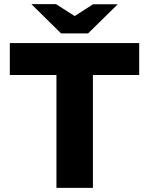

<svg xmlns="http://www.w3.org/2000/svg" viewBox="-20 -908 720 928"><path d="M252.8 0V-545.6H27.5V-700H652.8V-545.6H429.1V0ZM275.2 -746.5 316 -814.5 430.2 -887.5H549.2L405.6 -746.5ZM275.2 -746.5 131.7 -888H250.7L365.8 -814.5L405.6 -746.5Z"/></svg>

Font: REM Medium
Style: Regular
Weight: 500
Designer: Octavio Pardo
Foundry: Ashler Design
Version: Version 1.005;gftools[0.9.28]